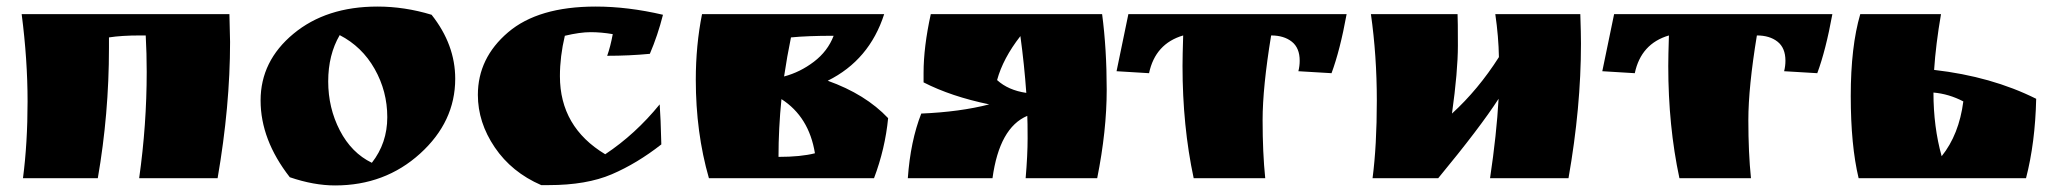

<svg xmlns="http://www.w3.org/2000/svg" viewBox="-20 -543 6235 585"><path d="M679 -500 681 -415Q681 -220 643 0H404Q427 -163 427 -324Q427 -380 424 -435H407Q350 -435 312 -429V-397Q312 -196 278 0H50Q64 -107 64 -234Q64 -361 46 -500Z M863 -3Q774 -117 774 -237Q774 -357 874 -440Q974 -523 1130 -523Q1213 -523 1295 -498Q1367 -407 1367 -303Q1367 -172 1260 -75Q1153 22 1001 22Q936 22 863 -3ZM1015 -436Q980 -376 980 -295Q980 -214 1015.5 -145.5Q1051 -77 1113 -47Q1160 -107 1160 -186Q1160 -265 1121.5 -333Q1083 -401 1015 -436Z M1847 -439Q1812 -445 1779.5 -445Q1747 -445 1701 -434Q1686 -371 1686 -311Q1686 -156 1824 -73Q1916 -134 1990 -225Q1993 -185 1995 -103Q1921 -45 1844 -12Q1767 21 1652 21H1629Q1539 -18 1487.5 -94Q1436 -170 1436 -254Q1436 -366 1528 -444.5Q1620 -523 1795 -523Q1893 -523 2000 -498Q1984 -435 1960 -379Q1897 -373 1830 -373Q1840 -401 1847 -439Z M2352 -65Q2420 -65 2463 -76Q2445 -187 2361 -241Q2352 -152 2352 -65ZM2100 -300Q2100 -405 2119 -500H2674Q2629 -360 2502 -297Q2617 -256 2686 -183Q2677 -90 2643 0H2140Q2100 -139 2100 -300ZM2369 -310Q2418 -323 2460 -355Q2502 -387 2520 -434Q2440 -434 2390 -429Q2378 -371 2369 -310Z M2794 -321Q2794 -400 2816 -500H3338Q3352 -394 3352 -269.5Q3352 -145 3323 0H3105Q3111 -70 3111 -121.5Q3111 -173 3110 -190Q3025 -154 3004 0H2746Q2754 -113 2787 -197Q2905 -202 2994 -225Q2878 -249 2794 -292ZM3089 -433Q3036 -365 3018 -299Q3052 -268 3107 -260Q3101 -345 3089 -433Z M3853 -435Q3827 -277 3827 -177Q3827 -77 3835 0H3617Q3583 -159 3583 -342Q3583 -373 3585 -435Q3500 -410 3481 -320L3382 -326L3418 -500H4083Q4063 -390 4037 -320L3936 -326Q3940 -342 3940 -358Q3940 -397 3916 -416Q3892 -435 3853 -435Z M4162 0Q4175 -100 4175 -236.5Q4175 -373 4157 -500H4421Q4422 -482 4422 -404Q4422 -326 4404 -197Q4484 -270 4547 -369Q4546 -431 4536 -500H4795Q4797 -440 4797 -410Q4797 -216 4759 0H4520Q4540 -134 4546 -242Q4490 -155 4362 0Z M5333 -435Q5307 -277 5307 -177Q5307 -77 5315 0H5097Q5063 -159 5063 -342Q5063 -373 5065 -435Q4980 -410 4961 -320L4862 -326L4898 -500H5563Q5543 -390 5517 -320L5416 -326Q5420 -342 5420 -358Q5420 -397 5396 -416Q5372 -435 5333 -435Z M5643 0Q5619 -100 5619 -250.5Q5619 -401 5648 -500H5894Q5878 -407 5873 -330Q6048 -310 6184 -242Q6181 -108 6153 0ZM5871 -261Q5871 -156 5896 -67Q5949 -133 5962 -234Q5918 -257 5871 -261Z"/></svg>

Font: Ruslan Display
Style: Regular
Weight: 400
Version: Version 1.000